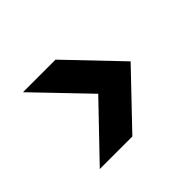

<svg xmlns="http://www.w3.org/2000/svg" viewBox="-100 -692 788 788"><g transform="rotate(-45 294.0 -298.0)"><path d="M93 -75 307 -298 93 -521H282L495 -298L282 -75Z"/></g></svg>

Font: DM Sans 10pt Black
Style: Regular
Weight: 900
Version: Version 4.004;gftools[0.9.30]